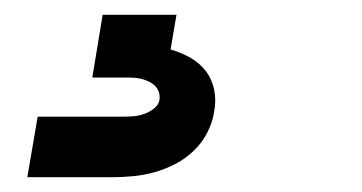

<svg xmlns="http://www.w3.org/2000/svg" viewBox="-20 -20 490 260"><path d="M17 220 31 138H146Q153 138 160 137.5Q167 137 174.5 134.5Q182 132 188.5 127Q195 122 196 115Q197 107 193.5 101Q190 95 183.5 91.5Q177 88 170 86.5Q163 85 155 85H105L119 0H219L211 47Q225 51 237.5 58Q250 65 258.5 76Q267 87 270 101.5Q273 116 270 131Q268 145 261 159Q254 173 242.5 184Q231 195 217.5 202Q204 209 190 213Q176 217 161 218.5Q146 220 132 220Z"/></svg>

Font: Iosevka Etoile Heavy
Style: Italic
Weight: 900
Italic angle: -9°
Designer: Belleve Invis
Foundry: Belleve Invis
Version: Version 22.1.2; ttfautohint (v1.8.4)